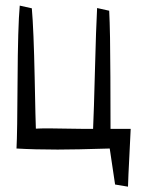

<svg xmlns="http://www.w3.org/2000/svg" viewBox="-20 -537 515 698"><path d="M40 2.9Q43 -50.8 43.9 -245.6Q44.9 -440.4 51.8 -516.6L95.7 -506.8Q102.5 -428.7 106 -256.8Q109.4 -85 110.4 -69.3Q125 -70.3 158.2 -70.3Q181.6 -70.3 227.1 -69.3Q272.5 -68.4 291 -68.4H318.4Q321.3 -128.9 325.2 -281.7Q329.1 -434.6 333 -507.8L377 -498Q380.9 -421.9 381.3 -256.8Q381.8 -91.8 381.8 -68.4H455.1Q454.1 -41 450.2 32.2Q446.3 105.5 445.3 141.6L398.4 133.8L378.9 2.9Q252 6.8 189.5 6.8Q106.4 6.8 40 2.9Z"/></svg>

Font: Neucha
Style: Regular
Weight: 400
Designer: Jovanny Lemonad
Foundry: Jovanny Lemonad
Version: Version 001.001